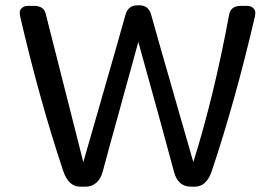

<svg xmlns="http://www.w3.org/2000/svg" viewBox="-20 -699 1042 719"><path d="M84 -677H108Q146 -677 152 -644L292 -92Q312 -162 366.5 -351Q421 -540 450 -644Q460 -679 494 -679H503Q536 -679 546 -644Q575 -540 629.5 -351Q684 -162 704 -92Q782 -341 838 -644Q844 -677 882 -677H906Q919 -677 927.5 -669.5Q936 -662 936 -652.5Q936 -643 934 -635Q861 -321 773 -58Q753 0 710 0H695Q647 0 632 -54Q597 -186 498 -542Q476 -460 431 -298.5Q386 -137 364 -54Q357 -29 340.5 -14.5Q324 0 301 0H280Q237 0 217 -58Q129 -321 56 -635Q54 -643 54 -652.5Q54 -662 62.5 -669.5Q71 -677 84 -677Z"/></svg>

Font: Merge One
Style: Regular
Weight: 400
Designer: Kosal Sen
Foundry: Philatype
Version: Version 1.001